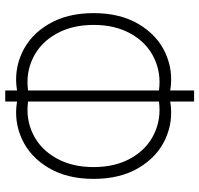

<svg xmlns="http://www.w3.org/2000/svg" viewBox="-34 -726 760 732"><g transform="rotate(-90 346.0 -360.0)"><path d="M325 -91Q250 -78.5 182 -109.5Q114 -140.5 72 -211.2Q30 -282 30 -383Q30 -484 72 -554.8Q114 -625.5 182 -656.5Q250 -687.5 325 -675V-720H367V-675Q442 -687.5 510 -656.5Q578 -625.5 620 -554.8Q662 -484 662 -383Q662 -282 620 -211.2Q578 -140.5 510 -109.5Q442 -78.5 367 -91V0H325ZM325 -633Q258 -642 200.5 -614Q143 -586 109 -525.8Q75 -465.5 75 -383Q75 -300.5 109 -240.5Q143 -180.5 200.5 -152.8Q258 -125 325 -134ZM367 -134Q434 -125 491.5 -152.8Q549 -180.5 583 -240.5Q617 -300.5 617 -383Q617 -465.5 583 -525.8Q549 -586 491.5 -614Q434 -642 367 -633Z"/></g></svg>

Font: Hauora
Style: Regular
Weight: 400
Designer: Wayne Shih
Foundry: WCYS
Version: Version 1.001